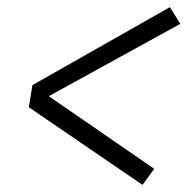

<svg xmlns="http://www.w3.org/2000/svg" viewBox="-20 -610 540 539"><path d="M380 -91 61 -309 71 -371 457 -590 486 -543 117 -340 413 -136Z"/></svg>

Font: Iosevka Term Curly Lt Obl
Style: Regular
Weight: 300
Italic angle: -9°
Designer: Belleve Invis
Foundry: Belleve Invis
Version: Version 32.3.0